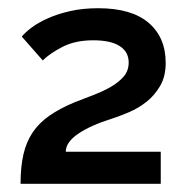

<svg xmlns="http://www.w3.org/2000/svg" viewBox="-20 -836 456 467"><path d="M30 -389Q30 -430 37 -460.5Q44 -491 59.5 -514Q75 -537 100 -554.5Q125 -572 161 -587Q184 -596 207.5 -605Q231 -614 250 -625Q269 -636 281 -650Q293 -664 293 -684Q293 -710 271 -724Q249 -738 207 -738Q163 -738 132 -722Q101 -706 84 -689L33 -747Q41 -757 57 -769Q73 -781 96.5 -791.5Q120 -802 150.5 -809Q181 -816 219 -816Q300 -816 341.5 -780.5Q383 -745 383 -683Q383 -650 369.5 -627Q356 -604 336.5 -588.5Q317 -573 293.5 -563Q270 -553 251 -547Q200 -531 170 -510.5Q140 -490 140 -467H371V-389Z"/></svg>

Font: Oxford Sans
Style: Bold
Weight: 700
Designer: Matt McInerney, Pablo Impallari, Rodrigo Fuenzalida
Foundry: Matt McInerney, Pablo Impallari, Rodrigo Fuenzalida
Version: Version 3.000g; ttfautohint (v1.5) -l 8 -r 28 -G 28 -x 14 -D